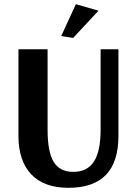

<svg xmlns="http://www.w3.org/2000/svg" viewBox="-20 -885 654 916"><path d="M342 -865 450 -834 329 -704 272 -713ZM307 11Q189 11 128.5 -54Q68 -119 68 -236V-650H207V-267Q207 -159 236.5 -112Q266 -65 329 -65Q396 -65 428 -114Q460 -163 460 -267V-650H545V-236Q545 11 307 11Z"/></svg>

Font: ArsenalBold
Style: Bold
Weight: 700
Designer: Andrij Shevchenko
Foundry: Stairsfor.com
Version: Version 1.000